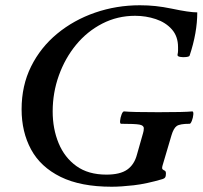

<svg xmlns="http://www.w3.org/2000/svg" viewBox="-20 -696 769 729"><path d="M404 13Q286 13 210 -24.5Q134 -62 98 -128.5Q62 -195 62 -281Q62 -371 98 -443.5Q134 -516 197 -568Q260 -620 341 -648Q422 -676 511 -676Q542 -676 570.5 -673Q599 -670 633 -663Q666 -656 690 -652.5Q714 -649 729 -649Q729 -572 700 -485Q699 -481 687 -479.5Q675 -478 664 -480Q653 -482 654 -488Q656 -497 656 -503.5Q656 -510 656 -517Q656 -558 632.5 -584.5Q609 -611 571.5 -623.5Q534 -636 493 -636Q426 -636 368.5 -606.5Q311 -577 269 -526Q227 -475 203.5 -409.5Q180 -344 180 -273Q180 -207 202.5 -152.5Q225 -98 270 -65.5Q315 -33 384 -33Q436 -33 463 -52Q490 -71 500 -109L523 -190Q526 -199 526 -209Q526 -220 509 -223Q492 -226 440 -226Q435 -226 436 -237.5Q437 -249 441.5 -261Q446 -273 451 -273Q480 -270 581 -270Q682 -270 710 -273Q715 -273 714 -261Q713 -249 708.5 -237.5Q704 -226 700 -226Q663 -226 651 -217.5Q639 -209 631 -182L597 -67Q594 -56 597.5 -53Q601 -50 605.5 -48Q610 -46 610 -37Q610 -27 607 -22.5Q604 -18 597 -16Q536 2 487.5 7.5Q439 13 404 13Z"/></svg>

Font: Junicode
Style: Bold Italic
Weight: 700
Italic angle: -11°
Designer: Peter S. Baker
Version: Version 2.100; ttfautohint (v1.8.4)